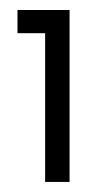

<svg xmlns="http://www.w3.org/2000/svg" viewBox="-20 -615 216 380"><path d="M69.3 -254.9V-549.3H14.6V-595.2H117.7V-254.9Z"/></svg>

Font: Now
Style: Regular
Weight: 400
Designer: Alfredo Marco Pradil
Foundry: Alfredo Marco Pradil
Version: Version 1.200;hotconv 1.0.109;makeotfexe 2.5.65596